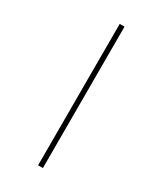

<svg xmlns="http://www.w3.org/2000/svg" viewBox="-243 -848 997 1176"><g transform="rotate(30 255.5 -260.0)"><path d="M238 240V-760H272V240Z"/></g></svg>

Font: Noto Serif SemiCondensed ExtraLight
Style: Regular
Weight: 200
Width: 4
Designer: Monotype Design Team
Foundry: Monotype Imaging Inc.
Version: Version 2.014